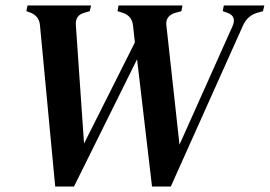

<svg xmlns="http://www.w3.org/2000/svg" viewBox="-20 -681 992 706"><path d="M183 5 127 -588Q124 -624 88 -636L77 -640L81 -661H315L310 -640L290 -634Q256 -625 259 -588L289 -153L476 -525L469 -588Q465 -623 431 -634L412 -640L416 -661H651L647 -640L622 -633Q587 -621 592 -586L640 -149L836 -587Q850 -622 816 -634L799 -640L803 -661H952L947 -640L926 -634Q889 -623 873 -586L608 5H539L484 -463L252 5Z"/></svg>

Font: DeepMind Serif Text
Style: Italic
Weight: 400
Italic angle: -12°
Designer: Frank Grießhammer / Modifications: Colophon Foundry
Foundry: Colophon Foundry
Version: Version 5.003; ttfautohint (v1.8.2)